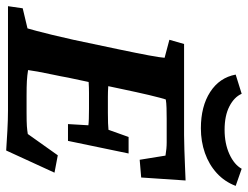

<svg xmlns="http://www.w3.org/2000/svg" viewBox="-117 -690 807 625"><g transform="rotate(90 286.5 -377.5)"><path d="M463.9 5.9Q436.5 3.9 399.9 2Q363.3 0 334 0H-5.9L1 -47.9L66.4 -63.5Q69.3 -73.2 74.7 -93.3Q80.1 -113.3 87.4 -143.6Q94.7 -173.8 103.5 -212.9L134.8 -361.3Q147.5 -421.9 154.3 -458.5Q161.1 -495.1 162.1 -509.8L103.5 -525.4L117.2 -573.2H414.1Q434.6 -573.2 461.4 -574.2Q488.3 -575.2 515.1 -576.2Q542 -577.1 561.5 -578.1L551.8 -433.6L494.1 -428.7L480.5 -512.7Q468.8 -514.6 458.5 -515.6Q448.2 -516.6 437.5 -516.6H361.3Q342.8 -516.6 325.7 -516.1Q308.6 -515.6 297.9 -513.7Q295.9 -508.8 292 -493.7Q288.1 -478.5 283.2 -458.5Q278.3 -438.5 273.9 -417.5Q269.5 -396.5 265.6 -378.9L226.6 -195.3Q222.7 -172.9 216.8 -145.5Q210.9 -118.2 207 -96.2Q203.1 -74.2 202.1 -65.4Q219.7 -62.5 237.8 -61.5Q255.9 -60.5 285.2 -60.5H339.8Q371.1 -60.5 384.8 -61.5Q398.4 -62.5 410.2 -64.5L479.5 -162.1L536.1 -151.4ZM377.9 -195.3 381.8 -261.7Q375 -262.7 360.8 -263.2Q346.7 -263.7 328.1 -263.7H276.4Q258.8 -263.7 243.7 -262.7Q228.5 -261.7 219.7 -260.7L234.4 -328.1Q243.2 -327.1 257.8 -326.2Q272.5 -325.2 289.1 -325.2H340.8Q359.4 -325.2 374.5 -325.7Q389.6 -326.2 396.5 -327.1L419.9 -392.6H473.6L432.6 -195.3ZM523.4 -760.7 579.1 -741.2Q565.4 -705.1 537.6 -679.7Q509.8 -654.3 472.2 -641.1Q434.6 -627.9 391.6 -627.9Q320.3 -627.9 273.4 -658.2Q226.6 -688.5 216.8 -741.2L279.3 -760.7Q290 -736.3 320.3 -720.7Q350.6 -705.1 396.5 -705.1Q441.4 -705.1 475.6 -720.7Q509.8 -736.3 523.4 -760.7Z"/></g></svg>

Font: Crimson Pro
Style: Bold Italic
Weight: 700
Italic angle: -12°
Designer: Jacques Le Bailly
Foundry: Baron von Fonthausen
Version: Version 1.003